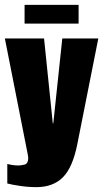

<svg xmlns="http://www.w3.org/2000/svg" viewBox="-25 -653 424 789"><path d="M125 116Q91 116 57.5 111Q24 106 5 101V21Q13 23 25 25Q37 27 50 27Q61 27 75.5 23.5Q90 20 91 -1Q91 -8 89.5 -16Q88 -24 86 -34L-5 -495H156L192 -146H194L231 -495H379L293 -62Q274 35 233.5 75.5Q193 116 125 116ZM76 -556V-633H298V-556Z"/></svg>

Font: Alumni Sans Thin Black
Style: Regular
Weight: 900
Version: Version 1.018